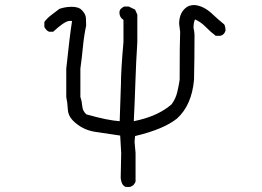

<svg xmlns="http://www.w3.org/2000/svg" viewBox="-20 -741 1040 762"><path d="M496 1H480Q476 1 469 -6Q462 -13 459 -34L461 -134L457 -203Q408 -210 356.5 -218Q305 -226 268 -264Q250 -283 249 -308Q248 -333 243 -356V-469Q257 -602 266 -658H254Q234 -655 191 -615H175Q164 -619 156 -634V-654Q168 -670 184.5 -682Q201 -694 216 -706Q240 -714 264 -714Q286 -714 299 -706Q320 -689 321 -668L322 -640Q313 -597 309 -554Q305 -511 299 -469V-356Q305 -339 306.5 -319.5Q308 -300 323 -287Q408 -263 455 -260L460 -408Q460 -461 470 -574V-662Q454 -672 454 -691Q454 -707 473 -715H491L516 -703L525 -683V-574Q520 -496 517.5 -419Q515 -342 511 -260Q606 -279 661 -327Q677 -349 683 -373.5Q689 -398 693 -424Q693 -571 695 -615L691 -646Q691 -687 715 -708Q728 -721 752 -721Q787 -718 820 -688Q844 -665 870 -644Q875 -635 875 -619Q870 -603 855 -599H836Q815 -615 796 -634.5Q777 -654 754 -664Q748 -652 748 -630Q752 -615 752 -601Q752 -513 750 -424Q741 -324 683 -271Q630 -228 516 -201L514 -178L518 -134V-20Q514 -12 510 -7Q509 -7 509 -6Q503 -2 496 1Z"/></svg>

Font: Yozai
Style: Regular
Weight: 400
Designer: LXGW / Y.OzVox
Foundry: LXGW / Y.OzVox
Version: Version 0.861;October 22, 2024